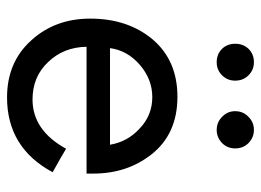

<svg xmlns="http://www.w3.org/2000/svg" viewBox="-120 -950 759 559"><g transform="rotate(90 259.5 -670.5)"><path d="M485.4 -543Q392.6 -543 116.2 -543Q117.2 -476.6 160.2 -431.6Q203.1 -385.7 269.5 -385.7Q359.4 -385.7 413.1 -483.4Q435.5 -469.7 481.4 -444.3Q410.2 -311.5 263.7 -311.5Q161.1 -311.5 97.7 -381.8Q34.2 -451.2 34.2 -553.7Q34.2 -663.1 94.7 -735.4Q156.2 -807.6 261.7 -807.6Q371.1 -807.6 430.7 -730.5Q485.4 -660.2 485.4 -562.5Q485.4 -552.7 485.4 -543ZM120.1 -611.3Q190.4 -611.3 401.4 -611.3Q392.6 -663.1 353.5 -698.2Q315.4 -734.4 262.7 -734.4Q210.9 -734.4 168.9 -698.2Q127 -662.1 120.1 -611.3ZM161.1 -1030.3Q183.6 -1030.3 199.2 -1014.6Q214.8 -999 214.8 -975.6Q214.8 -953.1 199.2 -937.5Q183.6 -921.9 161.1 -921.9Q137.7 -921.9 122.1 -937.5Q107.4 -953.1 107.4 -975.6Q107.4 -999 122.1 -1014.6Q137.7 -1030.3 161.1 -1030.3ZM358.4 -1030.3Q379.9 -1030.3 396.5 -1014.6Q412.1 -999 412.1 -975.6Q412.1 -953.1 396.5 -937.5Q379.9 -921.9 358.4 -921.9Q335.9 -921.9 320.3 -937.5Q303.7 -953.1 303.7 -975.6Q303.7 -999 320.3 -1014.6Q335.9 -1030.3 358.4 -1030.3Z"/></g></svg>

Font: Das Gitter
Style: Book
Weight: 400
Version: Version 006.000